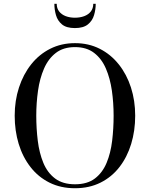

<svg xmlns="http://www.w3.org/2000/svg" viewBox="-20 -989 795 1019"><path d="M378 10Q302 10 242.5 -19.8Q183 -49.5 141.8 -102.5Q100.5 -155.5 79.2 -225.2Q58 -295 58 -375Q58 -455 80.8 -524.8Q103.5 -594.5 145.5 -647.5Q187.5 -700.5 246.5 -730.2Q305.5 -760 378 -760Q450.5 -760 509.2 -730.2Q568 -700.5 610.2 -647.5Q652.5 -594.5 675 -524.8Q697.5 -455 697.5 -375Q697.5 -295 676.2 -225.2Q655 -155.5 614 -102.5Q573 -49.5 513.5 -19.8Q454 10 378 10ZM378 -11Q443.5 -11 483.8 -41.8Q524 -72.5 545.8 -124.8Q567.5 -177 575.2 -242Q583 -307 583 -375Q583 -443 573.8 -508Q564.5 -573 542 -625.2Q519.5 -677.5 479.5 -708.2Q439.5 -739 378 -739Q316.5 -739 276.5 -708.2Q236.5 -677.5 213.8 -625.2Q191 -573 181.8 -508Q172.5 -443 172.5 -375Q172.5 -307 180.5 -242Q188.5 -177 210 -124.8Q231.5 -72.5 272.2 -41.8Q313 -11 378 -11ZM377.5 -840Q332.5 -840 309 -859.5Q285.5 -879 277 -908.8Q268.5 -938.5 268.5 -969H281Q281 -944.5 294 -928Q307 -911.5 329 -903.2Q351 -895 377.5 -895Q404.5 -895 426.8 -903.2Q449 -911.5 462 -928Q475 -944.5 475 -969H488Q488 -938.5 479.2 -908.8Q470.5 -879 446.5 -859.5Q422.5 -840 377.5 -840Z"/></svg>

Font: BodoniModa 10 Custom
Style: Regular
Weight: 400
Designer: Owen Earl
Foundry: indestructible type
Version: Version 2.005